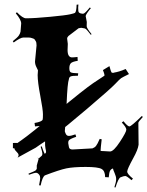

<svg xmlns="http://www.w3.org/2000/svg" viewBox="-20 -870 652 849"><path d="M482.4 -548.8Q505.9 -551.8 535.6 -564.9L550.3 -542.5Q521.5 -528.3 515.4 -524.2Q509.3 -520 488.8 -498.3Q468.3 -476.6 365.7 -389.4Q263.2 -302.2 232.4 -280.8Q201.7 -259.3 184.8 -248.5Q168 -237.8 161.6 -233.4L137.7 -216.8L57.6 -172.9Q67.9 -185.1 54.7 -197.3Q42 -210 44.4 -213.9L37.1 -214.8V-237.8Q58.1 -238.3 56.6 -237.3L74.7 -250Q112.8 -276.4 231.4 -375Q350.1 -473.6 392.1 -502.4L440.9 -534.7Q444.8 -536.1 435.1 -560.1L463.9 -577.6Q470.2 -554.2 472.7 -550.5Q475.1 -546.9 486.3 -547.9ZM326.7 -850.1 325.7 -835.9Q325.7 -819.8 328.1 -816.2Q330.6 -812.5 335.9 -811Q341.3 -809.6 344.2 -809.3Q347.2 -809.1 349.1 -809.6Q356 -811 377 -836.9L381.8 -834Q358.9 -806.2 358.9 -798.8L363.8 -772.9Q363.8 -762.2 363.3 -754.2Q362.8 -746.1 384.8 -719.2L381.8 -715.8Q366.2 -735.8 361.1 -740.5Q356 -745.1 350.6 -745.1L338.9 -747.1Q335.4 -747.1 327.6 -745.1L282.7 -710.9Q276.9 -705.1 276.9 -699.2L279.8 -675.8L278.8 -648.9Q278.8 -632.3 283.9 -624.3Q289.1 -616.2 298.1 -616.2Q307.1 -616.2 322.8 -618.2L323.7 -601.1Q298.8 -597.2 292.7 -589.8Q286.6 -582.5 286.6 -568.4Q286.6 -554.2 292.7 -550.3Q298.8 -546.4 325.7 -545.9L324.7 -535.2Q299.3 -535.2 292.5 -532Q285.6 -528.8 284.7 -520Q278.3 -502.9 274.7 -414.8Q271 -326.7 266.6 -290Q266.6 -287.6 270.8 -278.3Q274.9 -269 284.7 -269Q294.4 -269 313.5 -275.9L316.9 -265.1Q286.1 -254.9 283.2 -247.1Q281.7 -244.1 281.7 -236.8L284.7 -220.2Q286.1 -209 300.8 -209L388.7 -213.9Q398.4 -217.3 404.5 -224.6Q410.6 -231.9 420.9 -255.9L429.7 -253.9Q424.8 -212.9 424.8 -204.1Q424.8 -202.1 431.6 -202.1H433.6L466.8 -200.2Q482.4 -200.2 510.5 -243.2Q538.6 -286.1 538.6 -296.6Q538.6 -307.1 518.6 -328.1L525.9 -334Q544.4 -311 552.2 -311Q560.1 -311 606.9 -356.9L611.8 -353Q591.8 -331.5 591.8 -327.1L592.8 -230Q589.8 -207.5 569.3 -170.9Q542.5 -122.1 542.5 -111.3Q542.5 -100.6 567.9 -80.1L561.5 -73.2Q540.5 -91.8 533.9 -91.8Q527.3 -91.8 512.7 -85.9Q502.9 -80.6 490.7 -41L485.8 -42Q493.7 -65.9 493.7 -77.6Q493.7 -89.4 487.1 -104Q480.5 -118.7 479.5 -125Q470.7 -122.6 466.6 -114.7Q462.4 -106.9 460.9 -85.9L444.8 -86.9Q444.8 -114.3 429 -123Q413.1 -131.8 358.9 -131.8Q304.7 -131.8 273.7 -125.5Q242.7 -119.1 177.7 -94.2Q167 -85.9 159.7 -49.8L152.8 -50.8Q157.7 -76.2 157.7 -81.8Q157.7 -87.4 156.7 -90.6Q155.8 -93.8 155 -95Q154.3 -96.2 151.9 -99.1Q146 -106 139.2 -106Q132.3 -106 107.9 -97.2L106 -102.1Q134.3 -113.3 137.9 -116.9Q141.6 -120.6 142.6 -124V-138.2Q143.1 -141.6 150.9 -168Q150.9 -168.9 144.5 -172.9L151.9 -169.9L164.6 -181.2Q167.5 -184.1 167.5 -190.7Q167.5 -197.3 159.7 -221.2L164.6 -223.1Q173.3 -196.3 177.7 -189.9Q183.6 -192.9 183.6 -198.5Q183.6 -204.1 181.2 -213.1Q178.7 -222.2 179.2 -250Q179.7 -277.8 175.3 -295.4Q170.9 -313 155.8 -313Q152.3 -313 134.8 -311L132.8 -326.2Q164.6 -331.5 168.5 -340.8Q169.9 -344.2 169.9 -364.5Q169.9 -384.8 158.2 -446Q146.5 -507.3 146.5 -538.1L147.9 -559.1Q147.9 -560.1 141.4 -572.5Q134.8 -585 134.8 -598.1L141.6 -668.9Q141.6 -682.6 138.2 -687.7Q134.8 -692.9 133.1 -695.6Q131.3 -698.2 126.5 -699.7Q121.6 -701.2 119.1 -702.1Q115.2 -704.1 104 -704.1H83.5Q70.3 -704.1 40.5 -682.1L36.6 -688Q56.6 -703.6 62.7 -712.2Q68.8 -720.7 70.8 -730L73.7 -766.1Q73.7 -782.7 49.8 -811L54.7 -815.9Q80.6 -789.1 94.7 -789.1Q132.8 -789.1 201.4 -795.7Q270 -802.2 289.3 -806.6Q308.6 -811 311.5 -813Q317.9 -817.9 318.8 -849.1Z"/></svg>

Font: Eater Caps
Style: Regular
Weight: 400
Version: Version 001.002